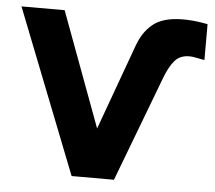

<svg xmlns="http://www.w3.org/2000/svg" viewBox="-51 -764 920 820"><g transform="rotate(5 409.0 -354.0)"><path d="M638.2 -452.1 466.8 0H285.2L8.8 -703.1H193.8L376 -211.9L509.8 -580.1Q521 -609.4 534.7 -630.4Q548.3 -651.4 570.1 -670.2Q591.8 -689 624.8 -698.5Q657.7 -708 701.2 -708Q740.7 -708 782.2 -701.2L807.1 -696.8V-543L765.1 -550.8Q755.4 -553.2 741.2 -553.2Q702.1 -553.2 679.4 -527.1Q656.7 -501 638.2 -452.1Z"/></g></svg>

Font: LT Superior Black
Style: Regular
Weight: 900
Designer: Daniel Lyons
Foundry: LyonsType
Version: Version 2.005